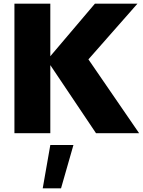

<svg xmlns="http://www.w3.org/2000/svg" viewBox="-20 -720 772 1038"><path d="M252 -700H58V0H252V-368L499 0H732L458 -399L723 -700H493L252 -416ZM377 64H252L211 298H310Z"/></svg>

Font: Geom Black
Style: Bold
Weight: 900
Version: Version 1.102